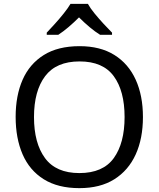

<svg xmlns="http://www.w3.org/2000/svg" viewBox="-20 -964 821 994"><path d="M720 -358Q720 -247 682.5 -164.5Q645 -82 572 -36Q499 10 391 10Q280 10 206.5 -36Q133 -82 97 -165Q61 -248 61 -359Q61 -469 97 -551Q133 -633 206.5 -679Q280 -725 392 -725Q499 -725 572 -679.5Q645 -634 682.5 -551.5Q720 -469 720 -358ZM156 -358Q156 -223 213 -145.5Q270 -68 391 -68Q513 -68 569 -145.5Q625 -223 625 -358Q625 -493 569 -569.5Q513 -646 392 -646Q271 -646 213.5 -569.5Q156 -493 156 -358ZM435 -944Q447 -922 469.5 -894.5Q492 -867 516.5 -840.5Q541 -814 560 -795V-784H498Q472 -800 444 -823.5Q416 -847 389 -874Q362 -847 335 -824Q308 -801 282 -784H222V-795Q241 -815 264.5 -841Q288 -867 310 -894.5Q332 -922 345 -944Z"/></svg>

Font: Noto Sans New Tai Lue
Style: Regular
Weight: 400
Designer: Monotype Design Team
Foundry: Monotype Imaging Inc.
Version: Version 2.003